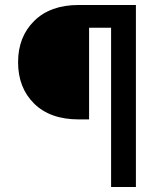

<svg xmlns="http://www.w3.org/2000/svg" viewBox="-20 -747 643 767"><path d="M423.8 0V-636.2H335.9V-270H294.9Q180.2 -270 116.2 -333.3Q52.2 -396.5 52.2 -498.5Q52.2 -599.6 116.5 -663.3Q180.7 -727.1 294.9 -727.1H522.9V0Z"/></svg>

Font: Karasuma Gothic
Style: Regular
Weight: 500
Designer: Rasmus Andersson / Ryoko Nishizuka
Foundry: Genbu
Version: Version 1.00